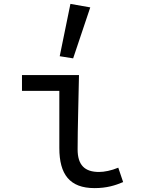

<svg xmlns="http://www.w3.org/2000/svg" viewBox="-20 -953 740 987"><path d="M287 -664 356 -653 444 -915 342 -933ZM285 -192C285 -57 338 14 466 14C529 14 573 0 613 -17L588 -91C552 -76 516 -69 489 -69C416 -69 379 -104 379 -185C379 -296 384 -440 386 -567H93V-486H285Z"/></svg>

Font: Kawkab Mono Light
Style: Bold
Weight: 400
Monospace: yes
Designer: Abdullah Arif
Foundry: Abdullah Arif
Version: Version 1.000;PS 000.500;hotconv 1.0.88;makeotf.lib2.5.64775